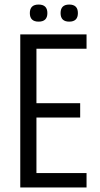

<svg xmlns="http://www.w3.org/2000/svg" viewBox="-20 -823 437 843"><path d="M69 -672H360V-609H140V-370H332V-307H140V-63H360V0H69ZM322 -765.5Q322 -728 284 -728Q246 -728 246 -765.5Q246 -803 284 -803Q322 -803 322 -765.5ZM149.5 -728Q111 -728 111 -765.5Q111 -803 149.5 -803Q188 -803 188 -765.5Q188 -728 149.5 -728Z"/></svg>

Font: Khand
Style: Regular
Weight: 400
Designer: Devanagari: Sanchit Sawaria, Jyotish Sonowal; Latin: Satya Rajpurohit
Foundry: Indian Type Foundry
Version: Version 1.100;PS 1.0;hotconv 1.0.78;makeotf.lib2.5.61930; tt